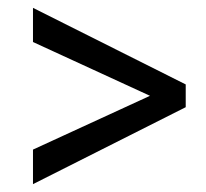

<svg xmlns="http://www.w3.org/2000/svg" viewBox="-20 -604 524 489"><path d="M453 -331 64 -135V-223L362 -360L64 -497V-584L453 -389Z"/></svg>

Font: Domine SemiBold
Style: Regular
Weight: 600
Designer: Pablo Impallari, Rodrigo Fuenzalida, Brenda Gallo
Foundry: Pablo Impallari, Rodrigo Fuenzalida, Brenda Gallo
Version: Version 2.000